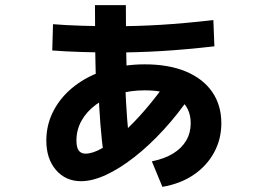

<svg xmlns="http://www.w3.org/2000/svg" viewBox="-20 -661 1040 746"><path d="M570 -34Q619 -44 652.5 -64.5Q686 -85 703.5 -115Q721 -145 721 -182Q721 -244 675 -277Q629 -310 543 -310Q486 -310 437.5 -295.5Q389 -281 353 -254.5Q317 -228 297 -192.5Q277 -157 277 -115Q277 -88 286 -76Q295 -64 312 -64Q340 -64 376.5 -85Q413 -106 456 -144Q499 -182 544.5 -235Q590 -288 634 -351L721 -290Q672 -218 616 -157Q560 -96 502.5 -51Q445 -6 392 18.5Q339 43 295 43Q235 43 197.5 -0.5Q160 -44 160 -115Q160 -178 189 -232.5Q218 -287 270 -327Q322 -367 391.5 -389Q461 -411 543 -411Q635 -411 701.5 -383.5Q768 -356 804 -304.5Q840 -253 840 -182Q840 -120 811.5 -68Q783 -16 732 18.5Q681 53 611 65ZM384 -49Q375 -115 370 -180Q365 -245 362 -320H354Q351 -387 350 -465.5Q349 -544 349 -641H469Q469 -552 470 -479Q471 -406 474 -344H466Q469 -266 474 -199Q479 -132 488 -66ZM422 -457Q362 -457 296.5 -459Q231 -461 183 -465L186 -567Q234 -563 298.5 -561Q363 -559 422 -559Q512 -559 603.5 -564.5Q695 -570 809 -583L813 -481Q698 -468 605 -462.5Q512 -457 422 -457Z"/></svg>

Font: M PLUS 2
Style: Bold
Weight: 700
Designer: Coji Morishita
Foundry: UNDERFOREST DESIGN
Version: Version 1.001